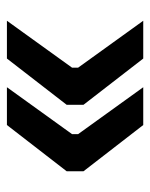

<svg xmlns="http://www.w3.org/2000/svg" viewBox="42 -568 444 569"><g transform="rotate(-90 264.5 -284.0)"><path d="M238 -259V-309L375 -486H487L348 -293V-275L487 -82H375ZM41 -309 178 -486H290L151 -293V-275L290 -82H178L41 -259Z"/></g></svg>

Font: Mozilla Headline BETA SemiBold
Style: Regular
Weight: 600
Designer: Studio DRAMA
Foundry: Studio DRAMA
Version: Version 0.100